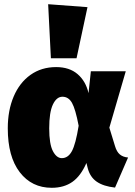

<svg xmlns="http://www.w3.org/2000/svg" viewBox="-20 -873 643 913"><path d="M401 -430 412 -534H578L500 -266L527 -178Q535 -151 550 -138.5Q565 -126 589 -124L527 19Q472 13 440 -9Q408 -31 397 -74L391 -98Q364 -36 324 -8Q284 20 226 20Q131 20 74 -54Q17 -128 17 -263Q17 -348 45 -414Q73 -480 125 -517Q177 -554 247 -554Q310 -554 349 -520.5Q388 -487 401 -430ZM214 -263Q214 -188 231.5 -154.5Q249 -121 274 -121Q304 -121 322 -154.5Q340 -188 354 -275Q339 -354 322.5 -383.5Q306 -413 277 -413Q249 -413 231.5 -376Q214 -339 214 -263ZM209 -853 396 -839 344 -596H222Z"/></svg>

Font: Fira Sans Black
Style: Regular
Weight: 900
Designer: Carrois Corporate & Edenspiekermann AG
Foundry: Carrois Corporate GbR & Edenspiekermann AG
Version: Version 4.203